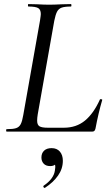

<svg xmlns="http://www.w3.org/2000/svg" viewBox="-20 -645 539 941"><path d="M13 -12Q44 -12 59 -17Q74 -22 81.5 -36.5Q89 -51 94 -81L176 -544Q180 -570 180 -576Q180 -598 167 -605.5Q154 -613 119 -613Q117 -613 117 -619Q117 -625 119 -625L162 -624Q198 -622 221 -622Q244 -622 284 -624L328 -625Q330 -625 330 -619Q330 -613 328 -613Q297 -613 282 -607.5Q267 -602 259.5 -587.5Q252 -573 246 -543L165 -85Q162 -67 162 -54Q162 -33 173.5 -26Q185 -19 215 -19H293Q354 -19 396.5 -54Q439 -89 470 -158Q470 -159 473 -159Q482 -159 481 -155Q462 -90 448 -15Q446 -7 442.5 -3.5Q439 0 432 0H13Q10 0 10 -6Q10 -12 13 -12ZM199 276Q195 276 193 271.5Q191 267 194 265Q243 232 249 191Q251 179 251 174Q251 160 245 152.5Q239 145 231 143L261 130Q262 169 226 169Q205 169 194 157Q183 145 183 127Q183 106 196 93.5Q209 81 233 81Q259 81 273.5 98Q288 115 288 143Q288 182 264.5 215.5Q241 249 201 275Z"/></svg>

Font: Cormorant Garamond Medium
Style: Italic
Weight: 500
Italic angle: -10°
Designer: Christian Thalmann (Catharsis Fonts)
Foundry: Catharsis Fonts
Version: Version 4.000